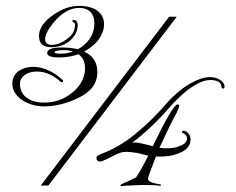

<svg xmlns="http://www.w3.org/2000/svg" viewBox="-20 -633 806 655"><path d="M130 -270Q104 -270 79 -279.5Q54 -289 38 -307Q22 -325 22 -348Q22 -375 44 -391Q66 -405 91 -405Q119 -405 144.5 -393.5Q170 -382 194 -360Q195 -359 195 -357Q195 -353 190 -352L188 -353Q149 -389 105 -389Q84 -389 67 -379Q48 -366 48 -348Q48 -317 70.5 -300Q93 -283 130 -283Q180 -283 217 -310Q260 -339 269 -385Q270 -390 270 -393.5Q270 -397 270 -401Q270 -431 249 -447Q248 -448 247 -448Q216 -437 182 -437Q141 -437 141 -452Q141 -471 190 -471Q221 -471 245 -465Q256 -470 266 -479Q302 -509 302 -554Q302 -577 289 -592Q275 -606 250 -606Q198 -606 152 -542Q134 -517 134 -499Q134 -480 157 -480Q183 -480 210 -501Q225 -512 230.5 -524.5Q236 -537 236 -547Q236 -556 230 -557Q226 -559 227 -562Q228 -565 231 -565Q245 -565 245 -547Q245 -516 216 -492Q190 -472 154 -472Q113 -472 113 -511Q113 -521 116.5 -530Q120 -539 125 -547Q136 -562 150 -573.5Q164 -585 181 -594Q215 -613 250 -613Q284 -613 307 -600Q335 -582 335 -551Q335 -520 310 -490Q291 -470 267 -457Q269 -456 271 -455Q312 -434 312 -388V-386Q312 -329 245 -298Q186 -270 130 -270ZM119 0 557 -576H583L145 0ZM166 -454Q166 -450 187 -450Q209 -450 229 -457Q215 -462 199 -462Q166 -462 166 -454ZM393 2 392 1Q391 1 391 -1Q391 -3 395.5 -5Q400 -7 404 -9Q413 -13 423 -17.5Q433 -22 444 -28Q458 -47 486 -102Q482 -103 469 -106Q456 -109 449 -111Q437 -113 427 -114Q417 -115 409 -115Q391 -115 368 -102Q356 -96 341.5 -89Q327 -82 322 -82Q309 -82 309 -95Q309 -101 323 -107Q386 -130 443 -177Q500 -224 546 -278Q566 -301 591.5 -322Q617 -343 645 -356.5Q673 -370 697 -370Q714 -370 728 -362Q746 -352 746 -337Q746 -331 741 -331Q737 -331 736 -335Q735 -360 697 -360Q675 -360 649 -345Q623 -330 599 -308Q575 -286 557 -265Q498 -197 431 -146Q436 -147 441 -147Q450 -147 463.5 -143.5Q477 -140 487 -138Q493 -136 501 -134Q570 -277 586 -277Q591 -277 591 -272Q591 -265 584 -251Q567 -220 552.5 -189.5Q538 -159 524 -129Q529 -128 535 -127.5Q541 -127 547 -127Q559 -127 570.5 -128.5Q582 -130 591 -134Q618 -143 618 -161Q618 -170 610 -175L601 -181Q600 -187 606 -187Q616 -187 624 -176Q630 -169 630 -157Q630 -126 592 -111Q573 -103 553 -100.5Q533 -98 512 -99Q497 -61 491 -44Q485 -27 485 -23Q485 -10 527 -4L529 -2V-1L527 1Q508 -2 477 -2Q465 -2 451 -1.5Q437 -1 420 0Q416 0 409 0.5Q402 1 393 2Z"/></svg>

Font: Imperial Script
Style: Regular
Weight: 400
Designer: Robert E. Leuschke
Foundry: Robert E. Leuschke
Version: Version 1.010; ttfautohint (v1.8.3)